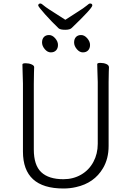

<svg xmlns="http://www.w3.org/2000/svg" viewBox="-20 -1063 750 1096"><path d="M342 13Q111 13 111 -198V-586Q111 -613 109 -655L108 -695Q108 -702 126.5 -702Q145 -702 160 -695.5Q175 -689 175 -680Q175 -662 174 -649Q174 -649 173 -584V-210Q173 -120 215.5 -80Q258 -40 342 -40Q398 -40 443 -66Q488 -92 513 -138.5Q538 -185 538 -242V-595L536 -658L535 -697Q535 -704 553.5 -704Q572 -704 587 -697.5Q602 -691 602 -678.5Q602 -666 601 -654Q601 -654 600 -594V-230Q600 -157 568 -103Q518 -18 414 5Q380 13 342 13ZM230.5 -851.5Q241 -863 260 -863Q279 -863 295 -844.5Q311 -826 311 -806.5Q311 -787 300 -775.5Q289 -764 270 -764Q251 -764 235.5 -782.5Q220 -801 220 -820.5Q220 -840 230.5 -851.5ZM483 -775.5Q472 -764 453 -764Q434 -764 418.5 -782.5Q403 -801 403 -820.5Q403 -840 413.5 -851.5Q424 -863 443 -863Q462 -863 478 -844.5Q494 -826 494 -806.5Q494 -787 483 -775.5ZM315 -901Q277 -937 238 -980.5Q199 -1024 198 -1032Q199 -1043 211 -1043Q217 -1043 231 -1030.5Q245 -1018 322 -970L353 -950Q373 -963 412 -988Q463 -1020 475.5 -1031.5Q488 -1043 494 -1043Q507 -1043 507 -1032Q507 -1016 390 -904Q380 -893 352.5 -893Q325 -893 315 -901Z"/></svg>

Font: LXGW WenKai TC Light
Style: Regular
Weight: 300
Designer: LXGW / Fontworks Inc.
Foundry: LXGW / Fontworks Inc.
Version: Version 1.330